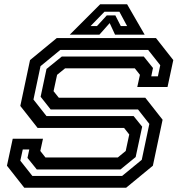

<svg xmlns="http://www.w3.org/2000/svg" viewBox="-20 -878 852 898"><path d="M93.5 0 12.5 -103 39.5 -229H181L168.5 -172L192.5 -141.5H531L568 -172L584.5 -249L560.5 -279.5H156L75 -382.5L120.5 -597L245.5 -700H709.5L790.5 -597L763.5 -471H622L634.5 -528L610.5 -558.5H284.5L247 -528L230.5 -451.5L255 -421H659.5L740.5 -318L695 -103L570 0ZM131.5 -55H551L643 -130.5L678.5 -298.5L625.5 -366H217L170 -425.5L197.5 -555.5L269 -613.5H652.5L695.5 -560L687.5 -521H718.5L729.5 -573L673 -644.5H262L169.5 -568.5L136.5 -412.5L197.5 -335H605L645 -285.5L614.5 -143.5L543.5 -85.5H152L108.5 -139.5L117 -179H86.5L75 -126.5ZM448.5 -858H574.5L656.5 -716H518L493 -770L445 -716H306.5ZM468.5 -823 403.5 -756H433.5L479.5 -806H519.5L545 -756H574.5L538.5 -823Z"/></svg>

Font: Tourney Expanded SemiBold
Style: Italic
Weight: 600
Width: 7
Italic angle: -12°
Designer: Tyler Finck
Foundry: Etcetera Type Co
Version: Version 1.010; ttfautohint (v1.8.3)